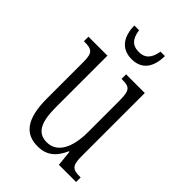

<svg xmlns="http://www.w3.org/2000/svg" viewBox="-219 -822 923 923"><g transform="rotate(45 243.0 -360.0)"><path d="M238 -606C309 -606 340 -656 341 -730H311C301 -674 277 -655 238 -655C197 -655 173 -675 165 -730H133C134 -656 167 -606 238 -606ZM215 10C272 10 311 -18 338 -80H342L350 0H467V-31H464C416 -31 398 -38 398 -105V-536H271V-505H274C324 -505 338 -497 338 -424V-210C338 -111 306 -35 232 -35C168 -35 144 -85 144 -186V-536H15V-505H19C67 -505 84 -497 84 -435V-185C84 -46 130 10 215 10Z"/></g></svg>

Font: Noto Serif Thai ExtraCondensed Light
Style: Regular
Weight: 300
Width: 2
Designer: Monotype Design Team
Foundry: Monotype Imaging Inc.
Version: Version 2.002